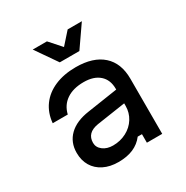

<svg xmlns="http://www.w3.org/2000/svg" viewBox="-191 -997 1132 1171"><g transform="rotate(-30 375.0 -412.0)"><path d="M530 -279 316 -247Q274 -240 253.5 -219Q233 -198 233 -163Q233 -131 261 -109.5Q289 -88 332 -88Q383 -88 426 -110.5Q469 -133 493.5 -172.5Q518 -212 518 -259V-380Q518 -443 478.5 -478Q439 -513 368 -513Q294 -513 247 -481Q200 -449 186 -390H80Q86 -459 123 -510Q160 -561 224 -588.5Q288 -616 372 -616Q494 -616 560 -557Q626 -498 626 -388V0H518V-60H488Q459 -22 415 -3Q371 16 310 16Q251 16 207 -6Q163 -28 139.5 -67.5Q116 -107 116 -160Q116 -234 165 -281.5Q214 -329 305 -342L530 -376ZM441 -690H303L199 -840H299L405 -721H339L445 -840H545Z"/></g></svg>

Font: Martian Mono Custom sWd Rg
Style: Regular
Weight: 400
Width: 6
Monospace: yes
Designer: Alex Havermale
Foundry: Evil Martians
Version: Version 1.000